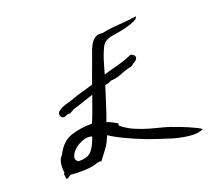

<svg xmlns="http://www.w3.org/2000/svg" viewBox="-113 -825 1106 980"><g transform="rotate(-20 439.5 -335.0)"><path d="M641 -473Q636 -457 626 -453Q616 -449 604 -437Q575 -432 543 -418.5Q511 -405 479 -404Q474 -400 464.5 -397Q455 -394 444 -392Q428 -341 412 -291Q396 -241 385 -213Q411 -204 439 -187V-174Q469 -149 506 -133Q543 -117 580.5 -106.5Q618 -96 652 -87.5Q686 -79 710 -68Q715 -67 733 -60Q751 -53 773 -43.5Q795 -34 813 -25Q831 -16 835 -11Q806 3 760.5 -2Q715 -7 675 -19Q663 -23 640.5 -30Q618 -37 594.5 -45Q571 -53 554 -59Q537 -65 536 -66Q492 -83 443.5 -106Q395 -129 366 -149Q358 -130 350 -114.5Q342 -99 328.5 -81Q315 -63 292 -33Q289 -36 285 -36Q281 -36 276 -35Q271 -33 268 -33Q245 -23 202.5 -21Q160 -19 123 -23Q119 -22 116.5 -20Q114 -18 111 -16Q107 -13 103 -11Q99 -9 93 -12Q94 -16 93.5 -20Q93 -24 92 -27Q91 -32 91 -36Q91 -40 96 -44Q92 -65 95 -91Q98 -117 115 -134Q146 -196 197 -213.5Q248 -231 313 -231Q321 -248 335.5 -287Q350 -326 365 -369Q336 -360 307.5 -350Q279 -340 248 -331Q244 -326 238 -324.5Q232 -323 227 -317Q220 -320 214.5 -318.5Q209 -317 204 -315Q199 -312 193.5 -311Q188 -310 181 -313Q161 -336 185 -352Q200 -363 226 -370Q252 -377 271 -384Q291 -392 317 -399Q343 -406 369 -414Q375 -416 382 -418Q393 -448 402 -473.5Q411 -499 417 -514Q425 -534 435 -564Q445 -594 456 -613Q466 -630 481.5 -640.5Q497 -651 523 -647Q563 -656 615 -659Q667 -662 711 -669Q711 -657 688 -647Q665 -637 635 -630Q605 -623 583 -620Q564 -618 548 -613Q532 -608 520 -598Q510 -590 499 -564Q488 -538 482 -519Q478 -507 472.5 -487.5Q467 -468 460 -444Q499 -456 536.5 -465.5Q574 -475 619 -494Q624 -493 631.5 -487.5Q639 -482 641 -473ZM292 -169Q269 -177 242.5 -167.5Q216 -158 196 -140.5Q176 -123 170.5 -104Q165 -85 183 -74Q236 -73 256.5 -98.5Q277 -124 292 -169Z"/></g></svg>

Font: Yuji Boku
Style: Regular
Weight: 400
Designer: Kataoka Yuji
Foundry: Kinuta Font Factory
Version: Version 3.002